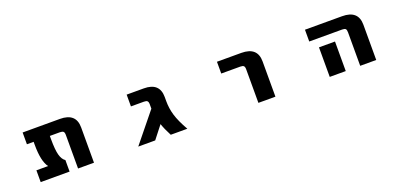

<svg xmlns="http://www.w3.org/2000/svg" viewBox="5 -1218 3990 1914"><g transform="rotate(-20 2000.0 -261.0)"><path d="M778.3 2H609.4V-353.5Q609.4 -380.9 599.1 -390.1Q588.9 -399.4 561.5 -399.4H456.1V-366.2Q456.1 -252 471.2 -196.8Q486.3 -141.6 519.5 -120.1V2H212.9V-123H336.9Q284.2 -193.4 284.2 -366.2V-399.4H212.9V-524.4H608.4Q778.3 -524.4 778.3 -372.1Z M1500 -353.5Q1500 -380.9 1489.7 -390.1Q1479.5 -399.4 1454.1 -399.4H1316.4V-524.4H1498Q1665 -524.4 1665 -372.1V-327.1Q1665 -251 1687 -177.2Q1709 -103.5 1768.6 2H1592.8Q1551.8 -76.2 1533.2 -132.8L1427.7 2H1248L1500 -308.6Z M2274.4 -399.4V-524.4H2532.2Q2703.1 -524.4 2703.1 -372.1V2H2522.5V-353.5Q2522.5 -380.9 2512.2 -390.1Q2502 -399.4 2475.6 -399.4Z M3208 -399.4V-524.4H3601.6Q3772.5 -524.4 3772.5 -372.1V2H3602.5V-353.5Q3602.5 -380.9 3592.8 -390.1Q3583 -399.4 3556.6 -399.4ZM3449.2 -311.5V-163.1V2H3279.3V-163.1V-311.5Z"/></g></svg>

Font: GenEi Gothic M Heavy
Style: Regular
Weight: 800
Designer: o_tamon (Modified); [Source Han Sans]
Ryoko NISHIZUKA  (kana & ideographs); Paul D. Hunt (Latin, Greek & Cyrillic); Wenl
Version: Version 1.1a;Original Version 1.004